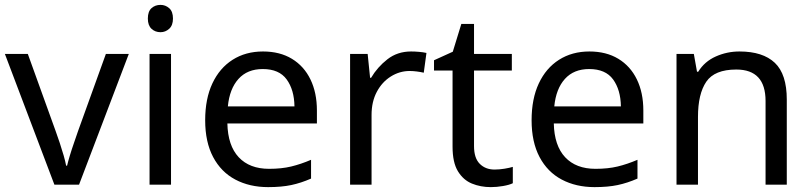

<svg xmlns="http://www.w3.org/2000/svg" viewBox="-20 -757 3326 787"><path d="M203 0 0 -536H94L208 -220Q216 -198 225 -171Q234 -144 241 -119.5Q248 -95 251 -78H255Q259 -95 266.5 -120Q274 -145 283.5 -172Q293 -199 300 -220L414 -536H508L304 0Z M638 -737Q658 -737 673.5 -723.5Q689 -710 689 -681Q689 -653 673.5 -639Q658 -625 638 -625Q616 -625 601 -639Q586 -653 586 -681Q586 -710 601 -723.5Q616 -737 638 -737ZM681 -536V0H593V-536Z M1058 -546Q1127 -546 1176.5 -516Q1226 -486 1252.5 -431.5Q1279 -377 1279 -304V-251H912Q914 -160 958.5 -112.5Q1003 -65 1083 -65Q1134 -65 1173.5 -74.5Q1213 -84 1255 -102V-25Q1214 -7 1174 1.5Q1134 10 1079 10Q1003 10 944.5 -21Q886 -52 853.5 -113.5Q821 -175 821 -264Q821 -352 850.5 -415Q880 -478 933.5 -512Q987 -546 1058 -546ZM1057 -474Q994 -474 957.5 -433.5Q921 -393 914 -321H1187Q1186 -389 1155 -431.5Q1124 -474 1057 -474Z M1665 -546Q1680 -546 1697.5 -544.5Q1715 -543 1728 -540L1717 -459Q1704 -462 1688.5 -464Q1673 -466 1659 -466Q1618 -466 1582 -443.5Q1546 -421 1524.5 -380.5Q1503 -340 1503 -286V0H1415V-536H1487L1497 -438H1501Q1527 -482 1568 -514Q1609 -546 1665 -546Z M2007 -62Q2027 -62 2048 -65.5Q2069 -69 2082 -73V-6Q2068 1 2042 5.5Q2016 10 1992 10Q1950 10 1914.5 -4.5Q1879 -19 1857 -55Q1835 -91 1835 -156V-468H1759V-510L1836 -545L1871 -659H1923V-536H2078V-468H1923V-158Q1923 -109 1946.5 -85.5Q1970 -62 2007 -62Z M2396 -546Q2465 -546 2514.5 -516Q2564 -486 2590.5 -431.5Q2617 -377 2617 -304V-251H2250Q2252 -160 2296.5 -112.5Q2341 -65 2421 -65Q2472 -65 2511.5 -74.5Q2551 -84 2593 -102V-25Q2552 -7 2512 1.5Q2472 10 2417 10Q2341 10 2282.5 -21Q2224 -52 2191.5 -113.5Q2159 -175 2159 -264Q2159 -352 2188.5 -415Q2218 -478 2271.5 -512Q2325 -546 2396 -546ZM2395 -474Q2332 -474 2295.5 -433.5Q2259 -393 2252 -321H2525Q2524 -389 2493 -431.5Q2462 -474 2395 -474Z M3011 -546Q3107 -546 3156 -499.5Q3205 -453 3205 -349V0H3118V-343Q3118 -472 2998 -472Q2909 -472 2875 -422Q2841 -372 2841 -278V0H2753V-536H2824L2837 -463H2842Q2868 -505 2914 -525.5Q2960 -546 3011 -546Z"/></svg>

Font: Noto Sans Marchen
Style: Regular
Weight: 400
Designer: Monotype Design Team
Foundry: Monotype Imaging Inc.
Version: Version 2.003; ttfautohint (v1.8.4.7-5d5b)